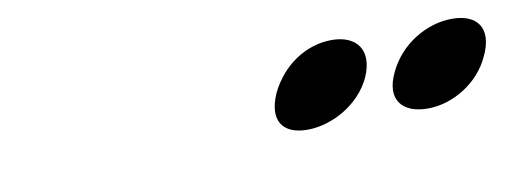

<svg xmlns="http://www.w3.org/2000/svg" viewBox="-30 -846 883 333"><g transform="rotate(-10 412.0 -679.0)"><path d="M606 -678C626 -723 604 -752 560 -752C515 -752 472 -724 450 -678C430 -633 448 -606 492 -606C536 -606 586 -634 606 -678ZM815 -678C837 -724 817 -752 772 -752C728 -752 680 -725 658 -678C636 -632 660 -606 704 -606C748 -606 795 -634 815 -678Z"/></g></svg>

Font: Passageway
Style: BdSuIt
Weight: 700
Foundry: Ascender Corporation
Version: Version 1.11